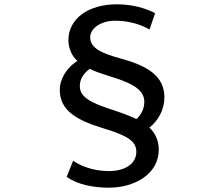

<svg xmlns="http://www.w3.org/2000/svg" viewBox="-20 -799 1040 890"><path d="M699 -738C657 -760 596 -779 522 -779C387 -779 297 -711 297 -612C297 -577 314 -536 339 -517C282 -480 257 -426 257 -383C257 -285 337 -241 466 -202C578 -168 612 -141 612 -95C612 -43 564 -6 484 -6C408 -6 348 -33 319 -54L289 21C337 55 408 71 484 71C603 71 716 9 716 -106C716 -153 693 -191 672 -207C713 -239 742 -290 742 -348C742 -447 663 -494 542 -527C455 -551 398 -574 398 -626C398 -664 442 -703 515 -703C587 -703 643 -680 673 -662ZM396 -480C478 -437 649 -423 649 -327C649 -297 635 -266 612 -247C590 -259 547 -275 474 -299C371 -334 350 -364 350 -401C350 -430 365 -457 396 -480Z"/></svg>

Font: Noto Sans Japanese Medium
Style: Regular
Weight: 500
Designer: Ryoko NISHIZUKA (kana & ideographs); Paul D. Hunt (Latin, Greek & Cyrillic); Wenlong ZHANG (bopomofo); Sandoll Communica
Foundry: Adobe Systems Incorporated
Version: Version 1.000;PS 1;hotconv 1.0.78;makeotf.lib2.5.61930